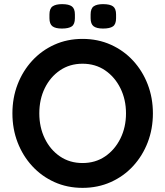

<svg xmlns="http://www.w3.org/2000/svg" viewBox="-20 -898 799 928"><path d="M719 -350Q719 -275 694 -210Q669 -145 623.5 -95.5Q578 -46 515.5 -18Q453 10 379 10Q305 10 243 -18Q181 -46 135.5 -95.5Q90 -145 65 -210Q40 -275 40 -350Q40 -425 65 -490Q90 -555 135.5 -604.5Q181 -654 243 -682Q305 -710 379 -710Q453 -710 515.5 -682Q578 -654 623.5 -604.5Q669 -555 694 -490Q719 -425 719 -350ZM589 -350Q589 -417 562 -471.5Q535 -526 488 -558Q441 -590 379 -590Q317 -590 270 -558Q223 -526 196.5 -472Q170 -418 170 -350Q170 -283 196.5 -228.5Q223 -174 270 -142Q317 -110 379 -110Q441 -110 488 -142Q535 -174 562 -228.5Q589 -283 589 -350ZM478 -760Q447 -760 432.5 -771Q418 -782 418 -810V-828Q418 -857 433 -867.5Q448 -878 478 -878Q512 -878 526.5 -867Q541 -856 541 -828V-810Q541 -781 526 -770.5Q511 -760 478 -760ZM279 -760Q248 -760 233.5 -771Q219 -782 219 -810V-828Q219 -857 234.5 -867.5Q250 -878 280 -878Q313 -878 327.5 -867Q342 -856 342 -828V-810Q342 -781 327 -770.5Q312 -760 279 -760Z"/></svg>

Font: Quicksand Light
Style: Bold
Weight: 700
Version: Version 3.004